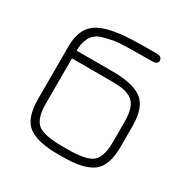

<svg xmlns="http://www.w3.org/2000/svg" viewBox="-148 -765 872 894"><g transform="rotate(30 288.5 -318.0)"><path d="M114 -461H308Q418 -461 466.5 -424Q515 -387 515 -286V-175Q515 -74 466.5 -37Q418 0 308 0H278Q168 0 119.5 -37Q71 -74 71 -175V-460Q71 -550 123.5 -589Q176 -628 307 -634Q373 -636 442 -636Q473 -636 473 -613Q473 -594 442 -594Q274 -594 244 -588Q173 -575 157 -562Q143 -551 136 -543Q129 -535 121.5 -513.5Q114 -492 114 -461ZM308 -419H113V-175Q113 -87 155 -63Q191 -42 278 -42H308Q395 -42 431 -63Q473 -87 473 -175V-286Q473 -375 431 -399Q409 -412 384 -415.5Q359 -419 308 -419Z"/></g></svg>

Font: Jura Light
Style: Regular
Weight: 300
Designer: Daniel Johnson, Alexei Vanyashin
Foundry: Daniel Johnson
Version: Version 5.103